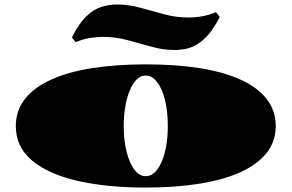

<svg xmlns="http://www.w3.org/2000/svg" viewBox="-20 -824 1315 866"><path d="M637.7 22Q461.9 22 329.8 -8.3Q197.8 -38.6 124.5 -100.1Q51.3 -161.6 51.3 -255.4Q51.3 -326.2 93.5 -378.9Q135.7 -431.6 212.9 -465.8Q290 -500.5 397.9 -517.1Q505.9 -533.7 637.7 -533.7Q769 -533.7 877.4 -517.1Q985.8 -500.5 1062.5 -465.8Q1139.6 -431.6 1181.6 -378.9Q1223.6 -326.2 1223.6 -255.4Q1223.6 -185.1 1181.6 -133.1Q1139.6 -81.1 1062.5 -46.4Q985.8 -12.2 877.4 4.9Q769 22 637.7 22ZM637.7 -29.3Q660.6 -29.3 679 -47.6Q697.3 -65.9 710.4 -97.2Q736.8 -160.6 736.8 -255.4Q736.8 -351.1 710.4 -415Q697.3 -446.3 679 -464.8Q660.6 -483.4 637.7 -483.4Q614.3 -483.4 595.9 -464.8Q577.6 -446.3 564.9 -415Q551.8 -383.8 544.9 -342.5Q538.1 -301.3 538.1 -255.4Q538.1 -210 544.9 -168.9Q551.8 -127.9 564.9 -97.2Q577.6 -65.9 595.9 -47.6Q614.3 -29.3 637.7 -29.3ZM766.1 -598.6Q715.3 -598.6 662.4 -613.5Q609.4 -628.4 554.9 -643.1Q500.5 -657.7 445.8 -657.7Q414.6 -657.7 383.5 -652.3Q352.5 -647 321.3 -633.8L304.2 -655.3Q336.4 -718.8 369.6 -750.5Q402.8 -782.2 437.7 -793Q472.7 -803.7 508.8 -803.7Q560.5 -803.7 613 -789.1Q665.5 -774.4 719.7 -759.8Q773.9 -745.1 829.6 -745.1Q860.8 -745.1 891.8 -750.5Q922.9 -755.9 954.1 -769L971.2 -747.6Q946.8 -699.7 922.1 -670.7Q897.5 -641.6 871.6 -625.5Q846.2 -609.4 819.6 -604Q793 -598.6 766.1 -598.6Z"/></svg>

Font: Asset
Style: Regular
Weight: 400
Version: Version 1.003; ttfautohint (v1.8.4.7-5d5b)